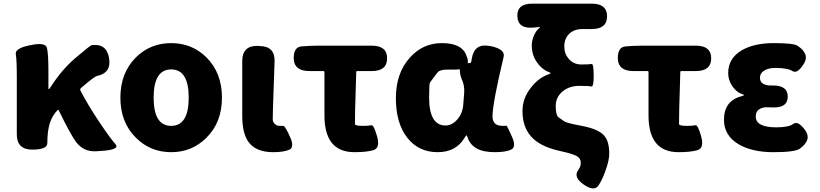

<svg xmlns="http://www.w3.org/2000/svg" viewBox="-20 -819 4486 1051"><path d="M506 9Q438 13 397 -41Q368 -79 301 -216Q299 -220 295 -216Q266 -187 252.5 -144Q239 -101 239 -35Q239 0 156 0Q72 0 72 -84V-392Q72 -491 66.5 -522.5Q61 -554 142 -571L148 -572Q229 -589 237 -556.5Q245 -524 245 -427V-336Q245 -331 247.5 -331Q250 -331 260 -347Q320 -439 390 -499Q474 -571 482 -572Q564 -582 577 -501Q591 -419 510 -403Q497 -400 424 -338Q416 -331 421 -322Q461 -245 521 -155Q584 -61 611.5 -30.5Q639 0 537 7Z M724 -65Q639 -149 639 -284.5Q639 -420 724 -505Q803 -583 917 -583Q1031 -583 1110 -505Q1195 -420 1195 -284.5Q1195 -149 1110 -65Q1031 14 917 14Q803 14 724 -65ZM821 -284.5Q821 -130 917 -130Q1013 -130 1013 -284.5Q1013 -439 917 -439Q821 -439 821 -284.5Z M1475 14Q1382 14 1341 -41Q1306 -88 1306 -185V-485Q1306 -569 1390 -568L1401 -567Q1486 -566 1483 -482L1474 -220Q1473 -179 1473 -165Q1473 -151 1484.5 -140.5Q1496 -130 1509 -130Q1522 -130 1531 -130Q1541 -129 1567 -71Q1594 -13 1563.5 0.5Q1533 14 1475 14Z M1920 14Q1756 14 1756 -187V-425Q1756 -430 1751 -430H1674Q1591 -430 1588 -496Q1586 -562 1631 -565Q1676 -569 1720 -569H2015Q2099 -569 2099 -500Q2099 -430 2015 -430H1936Q1930 -430 1930 -424L1924 -222Q1923 -181 1923 -140Q1923 -130 1967 -130Q1999 -130 2012.5 -133.5Q2026 -137 2044 -73Q2062 -8 2024 3Q1986 14 1920 14Z M2376 14Q2271 14 2209 -65.5Q2147 -145 2147 -282Q2147 -419 2224 -504Q2295 -583 2398 -583Q2501 -583 2529 -525Q2570 -438 2474 -438H2426Q2386 -438 2373 -420Q2360 -402 2334 -368Q2329 -361 2329 -285Q2329 -132 2419 -132Q2455 -132 2484 -166Q2513 -200 2516 -248L2521 -313Q2523 -345 2512 -375L2507 -386Q2474 -474 2553 -474Q2558 -474 2560 -483L2563 -501Q2578 -584 2661 -567H2664Q2747 -550 2737 -508Q2676 -253 2676 -182Q2676 -130 2731 -130Q2750 -130 2752.5 -131Q2755 -132 2781 -74Q2808 -16 2779.5 -1Q2751 14 2688 14Q2625 14 2588.5 -7Q2552 -28 2540 -66Q2536 -78 2533.5 -78Q2531 -78 2522 -63Q2475 14 2376 14Z M3175 191Q3118 151 3144 114Q3147 110 3153 99Q3159 88 3159 70Q3159 48 3137 35.5Q3115 23 3052 9Q2952 -12 2902 -57Q2840 -112 2840 -211Q2840 -281 2886 -339Q2928 -393 2982 -412Q2994 -416 2994 -418.5Q2994 -421 2981 -426Q2945 -440 2918 -479.5Q2891 -519 2891 -570Q2891 -598 2903.5 -626Q2916 -654 2935 -668Q2939 -671 2934 -671L2900 -668Q2815 -660 2812 -730Q2809 -799 2894 -799H3219Q3303 -799 3303 -730Q3303 -660 3219 -660H3168Q3123 -660 3096 -634Q3069 -608 3069 -564Q3069 -525 3093 -497Q3120 -466 3162 -466Q3208 -466 3218.5 -469Q3229 -472 3230 -407Q3230 -342 3217 -345.5Q3204 -349 3152 -349Q3096 -349 3059 -318Q3022 -287 3022 -239Q3022 -187 3039 -175.5Q3056 -164 3069.5 -154.5Q3083 -145 3165 -130Q3254 -113 3286 -78Q3315 -47 3315 22Q3315 55 3298 105Q3279 162 3256 196.5Q3233 231 3175 191Z M3694 14Q3530 14 3530 -187V-425Q3530 -430 3525 -430H3448Q3365 -430 3362 -496Q3360 -562 3405 -565Q3450 -569 3494 -569H3789Q3873 -569 3873 -500Q3873 -430 3789 -430H3710Q3704 -430 3704 -424L3698 -222Q3697 -181 3697 -140Q3697 -130 3741 -130Q3773 -130 3786.5 -133.5Q3800 -137 3818 -73Q3836 -8 3798 3Q3760 14 3694 14Z M4022 -30Q3943 -78 3943 -163Q3943 -269 4042 -293Q4052 -296 4052 -298.5Q4052 -301 4040 -305Q4011 -314 3987 -350Q3966 -382 3966 -419Q3966 -500 4041 -544Q4108 -583 4215.5 -583Q4323 -583 4345 -569Q4415 -523 4379 -468Q4344 -413 4318 -430Q4292 -447 4224 -447Q4186 -447 4163 -432.5Q4140 -418 4140 -394Q4140 -349 4207 -351Q4292 -353 4292 -290Q4292 -227 4207 -231Q4196 -232 4175 -232Q4154 -232 4135.5 -220.5Q4117 -209 4117 -181Q4117 -122 4230 -122Q4298 -122 4323 -141Q4348 -160 4387 -107Q4426 -54 4358 -5Q4331 14 4213.5 14Q4096 14 4022 -30Z"/></svg>

Font: Resource Han Rounded TW Heavy
Style: Regular
Weight: 900
Designer: Cyano Hao (round all glyphs); Ryoko NISHIZUKA 西塚涼子 (kana, bopomofo & ideographs); Paul D. Hunt (Latin, Greek & Cyrillic)
Foundry: Cyano Hao
Version: 0.990